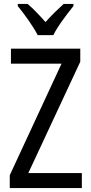

<svg xmlns="http://www.w3.org/2000/svg" viewBox="-20 -963 464 983"><path d="M173 -783H253C275 -829 324 -892 356 -932V-943H306C272 -912 248 -889 213 -850C182 -885 149 -920 121 -943H71V-932C107 -888 150 -828 173 -783ZM399 0V-77H125L391 -647V-714H36V-637H295L30 -66V0Z"/></svg>

Font: Noto Sans Kannada Condensed
Style: Regular
Weight: 400
Width: 3
Designer: Jelle Bosma - Monotype Design Team
Foundry: Monotype Imaging Inc.
Version: Version 2.005